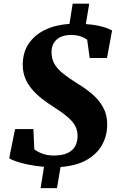

<svg xmlns="http://www.w3.org/2000/svg" viewBox="-20 -878 648 1021"><path d="M196 122.5 214 9Q170 5.5 131.2 -2.5Q92.5 -10.5 65.5 -19.8Q38.5 -29 29 -37L60 -191.5H157.5L162.5 -84Q180.5 -70 206.5 -60.5Q232.5 -51 265.5 -51Q313.5 -51 341.2 -65Q369 -79 380.8 -102.5Q392.5 -126 392.5 -154.5Q392.5 -178 384.8 -197.5Q377 -217 361.2 -234.8Q345.5 -252.5 320.8 -271Q296 -289.5 262.5 -311Q230.5 -331.5 201.5 -354.2Q172.5 -377 149.8 -403.8Q127 -430.5 114 -462.5Q101 -494.5 101 -533Q101 -599.5 133 -646.5Q165 -693.5 221.2 -720Q277.5 -746.5 349.5 -751L366.5 -858.5H454.5L436.5 -750Q471.5 -747.5 498 -742.2Q524.5 -737 543.8 -730Q563 -723 576 -716L549 -569.5H457L443.5 -667Q426.5 -679 405.8 -685.5Q385 -692 357.5 -692Q331.5 -692 312 -685.2Q292.5 -678.5 279.8 -666.2Q267 -654 260.5 -637.5Q254 -621 254 -601Q254 -565.5 269.5 -538.2Q285 -511 316.2 -486.2Q347.5 -461.5 394.5 -432Q436 -407 471.2 -376.8Q506.5 -346.5 528.2 -307.5Q550 -268.5 550 -217Q550.5 -160.5 524.8 -111.2Q499 -62 444 -29.2Q389 3.5 302 10L283 122.5Z"/></svg>

Font: Merriweather 20pt Black
Style: Italic
Weight: 900
Italic angle: -7.8°
Version: Version 2.101